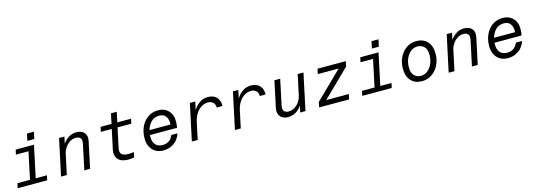

<svg xmlns="http://www.w3.org/2000/svg" viewBox="9 -1671 7398 2661"><g transform="rotate(-15 3708.0 -340.5)"><path d="M340 -599 361 -699H461L440 -599ZM415 -524 318 -68H479L464 0H41L56 -68H236L318 -456H138L153 -524Z M663 0 775 -524H852L831 -428Q868 -477 915 -508Q962 -539 1027 -539Q1101 -539 1138.5 -494.5Q1176 -450 1160 -376L1080 0H997L1074 -363Q1085 -413 1065.5 -439.5Q1046 -466 999 -466Q951 -466 911 -440Q871 -414 844.5 -374.5Q818 -335 809 -295L746 0Z M1611 -524H1808L1793 -456H1596L1536 -174Q1524 -118 1550 -89.5Q1576 -61 1643 -61Q1670 -61 1689.5 -62.5Q1709 -64 1726 -68L1711 5Q1689 10 1669 12Q1649 14 1627 14Q1527 14 1481 -37.5Q1435 -89 1454 -179L1513 -456H1356L1371 -524H1528L1558 -668H1641Z M2377 -162Q2347 -72 2279.5 -27Q2212 18 2131 18Q2066 18 2018 -10.5Q1970 -39 1944 -90Q1918 -141 1918 -209Q1918 -305 1954 -380Q1990 -455 2053.5 -497.5Q2117 -540 2199 -540Q2257 -540 2302.5 -515Q2348 -490 2374 -443Q2400 -396 2400 -329Q2400 -304 2398 -282Q2396 -260 2391 -237H2002Q2001 -222 2001 -207Q2001 -139 2036 -98.5Q2071 -58 2141 -58Q2191 -58 2229 -83.5Q2267 -109 2289 -162ZM2195 -464Q2126 -464 2079.5 -419.5Q2033 -375 2014 -305H2316Q2320 -378 2289 -421Q2258 -464 2195 -464Z M2540 0 2652 -524H2729L2704 -405Q2733 -460 2788 -499.5Q2843 -539 2912 -539Q2995 -539 3038 -490.5Q3081 -442 3078 -366H2995Q2994 -418 2965.5 -442Q2937 -466 2892 -466Q2846 -466 2802 -440Q2758 -414 2724.5 -364.5Q2691 -315 2676 -244L2624 0Z M3158 0 3270 -524H3347L3322 -405Q3351 -460 3406 -499.5Q3461 -539 3530 -539Q3613 -539 3656 -490.5Q3699 -442 3696 -366H3613Q3612 -418 3583.5 -442Q3555 -466 3510 -466Q3464 -466 3420 -440Q3376 -414 3342.5 -364.5Q3309 -315 3294 -244L3242 0Z M4282 -524 4170 0H4095L4116 -93Q4070 -32 4021.5 -7Q3973 18 3917 18Q3872 18 3838 -1.5Q3804 -21 3789 -59Q3774 -97 3786 -153L3865 -524H3948L3872 -168Q3859 -107 3880 -81Q3901 -55 3945 -55Q3989 -55 4029 -78.5Q4069 -102 4097.5 -142Q4126 -182 4137 -233L4199 -524Z M4484 -524H4889L4873 -450L4488 -73H4812L4796 0H4366L4382 -75L4767 -451H4468Z M5284 -599 5305 -699H5405L5384 -599ZM5359 -524 5262 -68H5423L5408 0H4985L5000 -68H5180L5262 -456H5082L5097 -524Z M5903 -540Q6002 -540 6060 -478Q6118 -416 6118 -303Q6118 -237 6097.5 -178.5Q6077 -120 6039.5 -76Q6002 -32 5951.5 -7Q5901 18 5841 18Q5742 18 5684 -44Q5626 -106 5626 -219Q5626 -285 5646.5 -343.5Q5667 -402 5704.5 -446Q5742 -490 5792.5 -515Q5843 -540 5903 -540ZM6033 -309Q6033 -389 5995 -426.5Q5957 -464 5898 -464Q5845 -464 5802.5 -430Q5760 -396 5735.5 -339Q5711 -282 5711 -213Q5711 -134 5749 -96Q5787 -58 5845 -58Q5899 -58 5941.5 -92Q5984 -126 6008.5 -183Q6033 -240 6033 -309Z M6225 0 6337 -524H6414L6393 -428Q6430 -477 6477 -508Q6524 -539 6589 -539Q6663 -539 6700.5 -494.5Q6738 -450 6722 -376L6642 0H6559L6636 -363Q6647 -413 6627.5 -439.5Q6608 -466 6561 -466Q6513 -466 6473 -440Q6433 -414 6406.5 -374.5Q6380 -335 6371 -295L6308 0Z M7321 -162Q7291 -72 7223.5 -27Q7156 18 7075 18Q7010 18 6962 -10.5Q6914 -39 6888 -90Q6862 -141 6862 -209Q6862 -305 6898 -380Q6934 -455 6997.5 -497.5Q7061 -540 7143 -540Q7201 -540 7246.5 -515Q7292 -490 7318 -443Q7344 -396 7344 -329Q7344 -304 7342 -282Q7340 -260 7335 -237H6946Q6945 -222 6945 -207Q6945 -139 6980 -98.5Q7015 -58 7085 -58Q7135 -58 7173 -83.5Q7211 -109 7233 -162ZM7139 -464Q7070 -464 7023.5 -419.5Q6977 -375 6958 -305H7260Q7264 -378 7233 -421Q7202 -464 7139 -464Z"/></g></svg>

Font: Fragment Mono
Style: Italic
Weight: 400
Italic angle: -12°
Designer: Wei Huang based on Nimbus Sans by URW Studio, based on Helvetica by Max Miedinger.
Foundry: Wei Huang
Version: Version 1.011; ttfautohint (v1.8.4.7-5d5b)